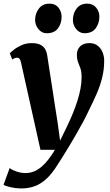

<svg xmlns="http://www.w3.org/2000/svg" viewBox="-52 -808 620 1080"><path d="M66.5 -455Q63 -471.5 57.8 -477.5Q52.5 -483.5 45 -483.5Q38 -483.5 31.2 -481Q24.5 -478.5 17 -473L3 -508Q8.5 -514.5 25.8 -528.2Q43 -542 69.2 -553.8Q95.5 -565.5 126 -565.5Q154.5 -565.5 172.5 -557.5Q190.5 -549.5 200.2 -534.2Q210 -519 213.5 -497Q220.5 -450 228 -402.8Q235.5 -355.5 242.8 -308Q250 -260.5 257.2 -213.2Q264.5 -166 272 -119L286 -17L325.5 -98Q343 -134.5 357.8 -170.5Q372.5 -206.5 383.5 -241.2Q394.5 -276 400.8 -309.5Q407 -343 407 -374Q407 -405 400.5 -423.2Q394 -441.5 387.2 -458.2Q380.5 -475 380.5 -501.5Q380.5 -529 398.8 -547.2Q417 -565.5 451 -565.5Q479 -565.5 497.2 -551.2Q515.5 -537 524.8 -514.2Q534 -491.5 534 -467Q534 -415 522.2 -369Q510.5 -323 491 -278.8Q471.5 -234.5 448 -187.5Q435 -159 417.2 -125.8Q399.5 -92.5 379.5 -57.8Q359.5 -23 339.8 9.8Q320 42.5 302.5 70.5Q285 98.5 272 118.5Q241 168.5 209.2 197.8Q177.5 227 142.8 239.5Q108 252 66.5 252Q38.5 252 8.2 245.2Q-22 238.5 -32 231L2.5 137Q13 147 39.2 156.2Q65.5 165.5 91.5 165.5Q122 165.5 149.2 151.8Q176.5 138 203 109.2Q229.5 80.5 257 34.5H175.5ZM210.5 -621Q183 -621 164 -644.5Q145 -668 145.5 -697.5Q146.5 -735 167.8 -761.2Q189 -787.5 226 -787.5Q259.5 -787.5 277 -764.8Q294.5 -742 294.5 -714Q294.5 -676 274.2 -648.5Q254 -621 210.5 -621ZM423 -621Q395.5 -621 376.5 -644.5Q357.5 -668 358 -697.5Q359 -735 379.8 -761.2Q400.5 -787.5 438.5 -787.5Q471 -787.5 489.2 -764.8Q507.5 -742 507 -714Q506.5 -676 486 -648.5Q465.5 -621 423 -621Z"/></svg>

Font: Merriweather 24pt ExtraBold
Style: Italic
Weight: 800
Italic angle: -7.8°
Version: Version 2.101